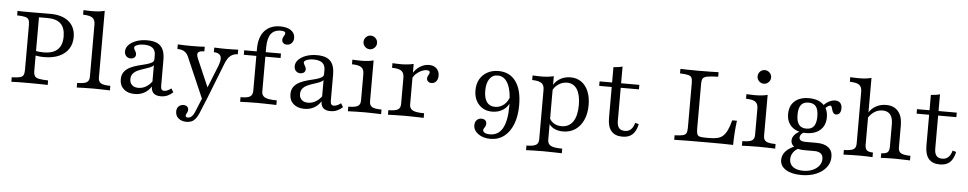

<svg xmlns="http://www.w3.org/2000/svg" viewBox="-43 -987 7767 1540"><g transform="rotate(5 3840.5 -217.0)"><path d="M52.4 0V-36.3Q96 -37.9 117.3 -43.1Q138.7 -48.4 146 -62.9Q153.2 -77.4 153.2 -105.6V-465.3Q153.2 -494.4 146 -508.5Q138.7 -522.6 117.3 -528.2Q96 -533.9 52.4 -534.7V-571Q64.5 -570.2 82.7 -569.8Q100.8 -569.4 126.2 -569.4Q151.6 -569.4 182.3 -569.4Q228.2 -569.4 263.7 -569.8Q299.2 -570.2 315.3 -570.2Q412.1 -570.2 465.7 -525.4Q519.4 -480.6 519.4 -400Q519.4 -344.4 492.3 -304Q465.3 -263.7 415.7 -241.9Q366.1 -220.2 296.8 -220.2Q281.5 -220.2 266.1 -221.4Q250.8 -222.6 237.5 -225Q224.2 -227.4 213.7 -230.6V-266.9Q230.6 -262.1 250.4 -259.7Q270.2 -257.3 289.5 -257.3Q363.7 -257.3 401.2 -292.3Q438.7 -327.4 438.7 -397.6Q438.7 -466.9 404 -500.8Q369.4 -534.7 297.6 -534.7H228.2V-105.6Q228.2 -77.4 236.7 -62.9Q245.2 -48.4 270.2 -43.1Q295.2 -37.9 345.2 -36.3V0Q332.3 -0.8 310.5 -1.2Q288.7 -1.6 259.3 -2Q229.8 -2.4 192.7 -2.4Q142.7 -2.4 107.7 -2Q72.6 -1.6 52.4 0Z M579 0V-37.1Q633.9 -37.1 655.2 -49.6Q676.6 -62.1 676.6 -95.2V-515.3Q676.6 -553.2 654.8 -569.4Q633.1 -585.5 579 -586.3V-623.4Q596 -622.6 614.1 -621.8Q632.3 -621 650 -621Q678.2 -621 703.2 -623.8Q728.2 -626.6 749.2 -632.3V-95.2Q749.2 -62.1 770.6 -49.6Q791.9 -37.1 846 -37.1V0Q833.9 -0.8 811.7 -1.2Q789.5 -1.6 763.7 -2.4Q737.9 -3.2 712.1 -3.2Q674.2 -3.2 636.3 -2Q598.4 -0.8 579 0Z M1046 11.3Q991.1 11.3 958.1 -17.7Q925 -46.8 925 -96Q925 -133.9 943.5 -157.7Q962.1 -181.5 991.1 -195.6Q1020.2 -209.7 1052.4 -218.1Q1084.7 -226.6 1113.7 -233.9Q1142.7 -241.1 1161.3 -251.6Q1179.8 -262.1 1179.8 -279V-314.5Q1179.8 -351.6 1156.5 -370.6Q1133.1 -389.5 1086.3 -389.5Q1054 -389.5 1031.9 -380.6Q1009.7 -371.8 1009.7 -358.9Q1009.7 -352.4 1014.5 -344Q1019.4 -335.5 1024.6 -325.8Q1029.8 -316.1 1029.8 -304.8Q1029.8 -289.5 1018.5 -279.8Q1007.3 -270.2 988.7 -270.2Q966.9 -270.2 953.2 -284.7Q939.5 -299.2 939.5 -322.6Q939.5 -352.4 962.5 -375.8Q985.5 -399.2 1023.8 -412.9Q1062.1 -426.6 1110.5 -426.6Q1160.5 -426.6 1191.5 -411.3Q1222.6 -396 1237.5 -364.1Q1252.4 -332.3 1252.4 -280.6V-72.6Q1252.4 -52.4 1258.9 -43.5Q1265.3 -34.7 1279.8 -34.7Q1293.5 -34.7 1308.1 -41.5Q1322.6 -48.4 1336.3 -58.9L1354 -29Q1333.1 -9.7 1309.3 0.8Q1285.5 11.3 1255.6 11.3Q1179 11.3 1179 -60.5Q1155.6 -25 1122.2 -6.9Q1088.7 11.3 1046 11.3ZM1071 -40.3Q1102.4 -40.3 1130.2 -56Q1158.1 -71.8 1179.8 -100.8V-232.3Q1170.2 -220.2 1149.2 -211.7Q1128.2 -203.2 1103.2 -195.6Q1078.2 -187.9 1054.8 -177.4Q1031.5 -166.9 1016.5 -149.6Q1001.6 -132.3 1001.6 -104.8Q1001.6 -74.2 1020.2 -57.3Q1038.7 -40.3 1071 -40.3Z M1589.5 7.3 1446 -323.4Q1433.9 -351.6 1412.5 -364.9Q1391.1 -378.2 1356.5 -378.2V-415.3Q1385.5 -413.7 1410.9 -412.9Q1436.3 -412.1 1466.9 -412.1Q1503.2 -412.1 1528.6 -412.9Q1554 -413.7 1573.4 -415.3V-378.2Q1532.3 -377.4 1522.6 -363.3Q1512.9 -349.2 1527.4 -315.3L1630.6 -76.6L1616.9 -75L1696.8 -274.2Q1709.7 -308.9 1709.3 -331.5Q1708.9 -354 1694 -365.7Q1679 -377.4 1650 -378.2V-415.3Q1671.8 -414.5 1687.1 -414.1Q1702.4 -413.7 1717.3 -413.3Q1732.3 -412.9 1750.8 -412.9Q1776.6 -412.9 1800.8 -413.7Q1825 -414.5 1842.7 -415.3V-378.2Q1807.3 -377.4 1783.5 -357.7Q1759.7 -337.9 1742.7 -294.4L1624.2 7.3ZM1479.8 197.6Q1439.5 197.6 1414.9 176.6Q1390.3 155.6 1390.3 121.8Q1390.3 96 1405.6 80.6Q1421 65.3 1445.2 65.3Q1463.7 65.3 1474.2 74.6Q1484.7 83.9 1484.7 100Q1484.7 111.3 1481 119.4Q1477.4 127.4 1473.4 133.9Q1469.4 140.3 1469.4 148.4Q1469.4 162.1 1487.1 162.1Q1504 162.1 1517.7 150Q1531.5 137.9 1541.1 114.5L1593.5 -13.7L1624.2 6.5L1578.2 118.5Q1566.9 146 1552.8 163.7Q1538.7 181.5 1521 189.5Q1503.2 197.6 1479.8 197.6Z M1894.4 0V-37.1Q1950 -37.1 1971 -50.4Q1991.9 -63.7 1991.9 -97.6V-434.7Q1991.9 -529 2036.7 -579.8Q2081.5 -630.6 2162.9 -630.6Q2217.7 -630.6 2249.6 -608.5Q2281.5 -586.3 2281.5 -548.4Q2281.5 -522.6 2266.5 -506Q2251.6 -489.5 2227.4 -489.5Q2209.7 -489.5 2198.8 -499.2Q2187.9 -508.9 2187.9 -525Q2187.9 -536.3 2192.7 -546Q2197.6 -555.6 2202.4 -563.7Q2207.3 -571.8 2207.3 -579Q2207.3 -596.8 2171 -596.8Q2116.1 -596.8 2090.3 -560.9Q2064.5 -525 2064.5 -449.2V-97.6Q2064.5 -64.5 2091.5 -50.8Q2118.5 -37.1 2186.3 -37.1V0Q2171 -0.8 2144.8 -1.2Q2118.5 -1.6 2088.7 -2.4Q2058.9 -3.2 2030.6 -3.2Q1988.7 -3.2 1951.2 -2Q1913.7 -0.8 1894.4 0ZM1891.1 -378.2V-414.5H2187.1V-378.2Z M2412.1 11.3Q2357.3 11.3 2324.2 -17.7Q2291.1 -46.8 2291.1 -96Q2291.1 -133.9 2309.7 -157.7Q2328.2 -181.5 2357.3 -195.6Q2386.3 -209.7 2418.5 -218.1Q2450.8 -226.6 2479.8 -233.9Q2508.9 -241.1 2527.4 -251.6Q2546 -262.1 2546 -279V-314.5Q2546 -351.6 2522.6 -370.6Q2499.2 -389.5 2452.4 -389.5Q2420.2 -389.5 2398 -380.6Q2375.8 -371.8 2375.8 -358.9Q2375.8 -352.4 2380.6 -344Q2385.5 -335.5 2390.7 -325.8Q2396 -316.1 2396 -304.8Q2396 -289.5 2384.7 -279.8Q2373.4 -270.2 2354.8 -270.2Q2333.1 -270.2 2319.4 -284.7Q2305.6 -299.2 2305.6 -322.6Q2305.6 -352.4 2328.6 -375.8Q2351.6 -399.2 2389.9 -412.9Q2428.2 -426.6 2476.6 -426.6Q2526.6 -426.6 2557.7 -411.3Q2588.7 -396 2603.6 -364.1Q2618.5 -332.3 2618.5 -280.6V-72.6Q2618.5 -52.4 2625 -43.5Q2631.5 -34.7 2646 -34.7Q2659.7 -34.7 2674.2 -41.5Q2688.7 -48.4 2702.4 -58.9L2720.2 -29Q2699.2 -9.7 2675.4 0.8Q2651.6 11.3 2621.8 11.3Q2545.2 11.3 2545.2 -60.5Q2521.8 -25 2488.3 -6.9Q2454.8 11.3 2412.1 11.3ZM2437.1 -40.3Q2468.5 -40.3 2496.4 -56Q2524.2 -71.8 2546 -100.8V-232.3Q2536.3 -220.2 2515.3 -211.7Q2494.4 -203.2 2469.4 -195.6Q2444.4 -187.9 2421 -177.4Q2397.6 -166.9 2382.7 -149.6Q2367.7 -132.3 2367.7 -104.8Q2367.7 -74.2 2386.3 -57.3Q2404.8 -40.3 2437.1 -40.3Z M2762.1 0V-37.1Q2816.9 -37.1 2838.3 -49.6Q2859.7 -62.1 2859.7 -95.2V-307.3Q2859.7 -345.2 2838.3 -361.3Q2816.9 -377.4 2762.1 -378.2V-415.3Q2779 -414.5 2796.8 -413.7Q2814.5 -412.9 2833.1 -412.9Q2861.3 -412.9 2886.3 -415.7Q2911.3 -418.5 2932.3 -424.2V-95.2Q2932.3 -62.1 2953.6 -49.6Q2975 -37.1 3029.8 -37.1V0Q3016.9 -0.8 2994.8 -1.2Q2972.6 -1.6 2946.8 -2.4Q2921 -3.2 2896 -3.2Q2858.1 -3.2 2819.8 -2Q2781.5 -0.8 2762.1 0ZM2892.7 -510.5Q2871 -510.5 2854.8 -526.6Q2838.7 -542.7 2838.7 -565.3Q2838.7 -587.9 2854.4 -604Q2870.2 -620.2 2892.7 -620.2Q2915.3 -620.2 2931.5 -604Q2947.6 -587.9 2947.6 -565.3Q2947.6 -542.7 2931.5 -526.6Q2915.3 -510.5 2892.7 -510.5Z M3084.7 0V-37.1Q3140.3 -37.1 3161.3 -50Q3182.3 -62.9 3182.3 -95.2V-307.3Q3182.3 -346 3160.1 -361.7Q3137.9 -377.4 3084.7 -378.2V-415.3Q3101.6 -414.5 3119.4 -413.7Q3137.1 -412.9 3155.6 -412.9Q3208.9 -412.9 3254.8 -424.2V-97.6Q3254.8 -64.5 3281 -50.8Q3307.3 -37.1 3372.6 -37.1V0Q3358.1 -0.8 3332.7 -1.2Q3307.3 -1.6 3277.4 -2.4Q3247.6 -3.2 3219.4 -3.2Q3179 -3.2 3141.5 -2Q3104 -0.8 3084.7 0ZM3409.7 -283.9Q3392.7 -283.9 3382.3 -293.5Q3371.8 -303.2 3371.8 -318.5Q3371.8 -329 3376.2 -337.1Q3380.6 -345.2 3384.7 -352.4Q3388.7 -359.7 3388.7 -366.9Q3388.7 -383.1 3362.9 -383.1Q3342.7 -383.1 3320.2 -372.6Q3297.6 -362.1 3279 -344.8Q3260.5 -327.4 3251.6 -305.6L3249.2 -344.4Q3272.6 -383.9 3306.9 -405.2Q3341.1 -426.6 3379 -426.6Q3416.9 -426.6 3439.5 -404.8Q3462.1 -383.1 3462.1 -346.8Q3462.1 -318.5 3447.6 -301.2Q3433.1 -283.9 3409.7 -283.9Z M3918.5 121Q3860.5 121 3821.4 92.7Q3782.3 64.5 3782.3 22.6Q3782.3 -3.2 3797.2 -18.5Q3812.1 -33.9 3835.5 -33.9Q3854.8 -33.9 3865.7 -23.8Q3876.6 -13.7 3876.6 3.2Q3876.6 15.3 3871.8 24.6Q3866.9 33.9 3861.7 41.1Q3856.5 48.4 3856.5 56.5Q3856.5 69.4 3871.8 77.4Q3887.1 85.5 3912.1 85.5Q3980.6 85.5 4014.5 25Q4048.4 -35.5 4048.4 -156.5Q4048.4 -271 4019.4 -330.6Q3990.3 -390.3 3934.7 -390.3Q3892.7 -390.3 3869 -355.6Q3845.2 -321 3845.2 -260.5Q3845.2 -200.8 3867.7 -169.4Q3890.3 -137.9 3933.9 -137.9Q3975.8 -137.9 4007.3 -164.9Q4038.7 -191.9 4050.8 -237.1L4057.3 -198.4Q4045.2 -152.4 4006.5 -125Q3967.7 -97.6 3915.3 -97.6Q3849.2 -97.6 3808.1 -141.5Q3766.9 -185.5 3766.9 -256.5Q3766.9 -308.1 3788.3 -346Q3809.7 -383.9 3848.4 -405.2Q3887.1 -426.6 3937.9 -426.6Q4028.2 -426.6 4077.4 -359.3Q4126.6 -291.9 4126.6 -168.5Q4126.6 -79.8 4101.2 -14.9Q4075.8 50 4029.4 85.5Q3983.1 121 3918.5 121Z M4212.9 186.3V149.2Q4267.7 149.2 4289.1 136.3Q4310.5 123.4 4310.5 91.1V-307.3Q4310.5 -346 4288.3 -361.7Q4266.1 -377.4 4212.9 -378.2V-415.3Q4229 -414.5 4246.8 -413.7Q4264.5 -412.9 4283.9 -412.9Q4339.5 -412.9 4383.1 -424.2V88.7Q4383.1 121.8 4409.3 135.5Q4435.5 149.2 4500.8 149.2V186.3Q4486.3 185.5 4460.9 185.1Q4435.5 184.7 4405.6 183.9Q4375.8 183.1 4347.6 183.1Q4307.3 183.1 4269.8 184.3Q4232.3 185.5 4212.9 186.3ZM4494.4 11.3Q4450.8 11.3 4418.5 -6.5Q4386.3 -24.2 4374.2 -54.8L4380.6 -87.1Q4392.7 -60.5 4419 -45.2Q4445.2 -29.8 4479 -29.8Q4538.7 -29.8 4571 -76.6Q4603.2 -123.4 4603.2 -211.3Q4603.2 -292.7 4575 -337.1Q4546.8 -381.5 4493.5 -381.5Q4455.6 -381.5 4422.6 -358.5Q4389.5 -335.5 4376.6 -299.2L4371.8 -326.6Q4383.9 -371 4424.6 -398.8Q4465.3 -426.6 4518.5 -426.6Q4568.5 -426.6 4605.2 -400.8Q4641.9 -375 4661.7 -327.8Q4681.5 -280.6 4681.5 -216.9Q4681.5 -148.4 4658.1 -96.8Q4634.7 -45.2 4592.7 -16.9Q4550.8 11.3 4494.4 11.3Z M4973.4 11.3Q4912.9 11.3 4883.1 -23.8Q4853.2 -58.9 4853.2 -129.8V-378.2H4752.4V-414.5H4853.2V-537.9Q4874.2 -539.5 4891.9 -541.9Q4909.7 -544.4 4925.8 -549.2V-414.5H5072.6V-378.2H4925.8V-112.9Q4925.8 -73.4 4941.1 -54.8Q4956.5 -36.3 4988.7 -36.3Q5018.5 -36.3 5037.5 -54.4Q5056.5 -72.6 5066.1 -108.1L5095.2 -100Q5083.1 -42.7 5053.6 -15.7Q5024.2 11.3 4973.4 11.3Z M5389.5 0V-36.3Q5433.9 -37.9 5455.2 -43.1Q5476.6 -48.4 5483.5 -62.9Q5490.3 -77.4 5490.3 -105.6V-465.3Q5490.3 -494.4 5483.5 -508.5Q5476.6 -522.6 5454.8 -527.8Q5433.1 -533.1 5389.5 -534.7V-571Q5411.3 -570.2 5446.4 -569.4Q5481.5 -568.5 5528.2 -568.5Q5586.3 -568.5 5629.4 -569.4Q5672.6 -570.2 5696.8 -571V-534.7Q5638.7 -533.1 5610.5 -527.8Q5582.3 -522.6 5573.8 -508.9Q5565.3 -495.2 5565.3 -465.3V-105.6Q5565.3 -77.4 5570.2 -62.9Q5575 -48.4 5589.9 -43.5Q5604.8 -38.7 5636.3 -38.7H5669.4Q5708.1 -38.7 5734.3 -45.2Q5760.5 -51.6 5779 -68.5Q5797.6 -85.5 5812.1 -116.1Q5826.6 -146.8 5839.5 -196H5877.4Q5871 -146.8 5867.7 -98.8Q5864.5 -50.8 5863.7 0Q5829 -1.6 5781 -2Q5733.1 -2.4 5666.9 -2.4Q5574.2 -2.4 5504 -2Q5433.9 -1.6 5389.5 0Z M5934.7 0V-37.1Q5989.5 -37.1 6010.9 -49.6Q6032.3 -62.1 6032.3 -95.2V-307.3Q6032.3 -345.2 6010.9 -361.3Q5989.5 -377.4 5934.7 -378.2V-415.3Q5951.6 -414.5 5969.4 -413.7Q5987.1 -412.9 6005.6 -412.9Q6033.9 -412.9 6058.9 -415.7Q6083.9 -418.5 6104.8 -424.2V-95.2Q6104.8 -62.1 6126.2 -49.6Q6147.6 -37.1 6202.4 -37.1V0Q6189.5 -0.8 6167.3 -1.2Q6145.2 -1.6 6119.4 -2.4Q6093.5 -3.2 6068.5 -3.2Q6030.6 -3.2 5992.3 -2Q5954 -0.8 5934.7 0ZM6065.3 -510.5Q6043.5 -510.5 6027.4 -526.6Q6011.3 -542.7 6011.3 -565.3Q6011.3 -587.9 6027 -604Q6042.7 -620.2 6065.3 -620.2Q6087.9 -620.2 6104 -604Q6120.2 -587.9 6120.2 -565.3Q6120.2 -542.7 6104 -526.6Q6087.9 -510.5 6065.3 -510.5Z M6429.8 192.7Q6350.8 192.7 6304.4 163.7Q6258.1 134.7 6258.1 85.5Q6258.1 46.8 6285.1 16.5Q6312.1 -13.7 6365.3 -34.7L6391.9 -16.9Q6363.7 -5.6 6346.8 19.4Q6329.8 44.4 6329.8 74.2Q6329.8 113.7 6359.3 135.5Q6388.7 157.3 6441.1 157.3Q6483.9 157.3 6516.5 143.1Q6549.2 129 6568.1 104.8Q6587.1 80.6 6587.1 49.2Q6587.1 21 6569.4 6.5Q6551.6 -8.1 6516.9 -8.1H6433.9Q6385.5 -8.1 6356.5 -26.2Q6327.4 -44.4 6327.4 -75.8Q6327.4 -99.2 6343.1 -119Q6358.9 -138.7 6390.3 -155.6L6422.6 -150.8Q6405.6 -141.1 6397.6 -129.8Q6389.5 -118.5 6389.5 -105.6Q6389.5 -91.1 6402 -83.1Q6414.5 -75 6438.7 -75H6528.2Q6591.1 -75 6624.6 -48.8Q6658.1 -22.6 6658.1 27.4Q6658.1 75 6628.6 112.5Q6599.2 150 6547.6 171.4Q6496 192.7 6429.8 192.7ZM6437.1 -146Q6364.5 -146 6323 -183.5Q6281.5 -221 6281.5 -286.3Q6281.5 -352.4 6323 -389.5Q6364.5 -426.6 6437.1 -426.6Q6510.5 -426.6 6552 -389.5Q6593.5 -352.4 6593.5 -286.3Q6593.5 -221 6552 -183.5Q6510.5 -146 6437.1 -146ZM6437.1 -181.5Q6478.2 -181.5 6497.6 -207.3Q6516.9 -233.1 6516.9 -286.3Q6516.9 -340.3 6497.6 -365.7Q6478.2 -391.1 6437.1 -391.1Q6396.8 -391.1 6377 -365.7Q6357.3 -340.3 6357.3 -286.3Q6357.3 -233.1 6377 -207.3Q6396.8 -181.5 6437.1 -181.5ZM6666.1 -315.3Q6650.8 -315.3 6643.1 -325.4Q6635.5 -335.5 6631.9 -348.8Q6628.2 -362.1 6624.6 -372.2Q6621 -382.3 6612.9 -382.3Q6607.3 -382.3 6598.4 -377.4Q6589.5 -372.6 6580.2 -363.7Q6571 -354.8 6562.9 -343.5L6547.6 -367.7Q6564.5 -392.7 6593.1 -409.7Q6621.8 -426.6 6649.2 -426.6Q6675 -426.6 6689.5 -411.3Q6704 -396 6704 -367.7Q6704 -343.5 6693.5 -329.4Q6683.1 -315.3 6666.1 -315.3Z M7053.2 0V-37.1Q7090.3 -37.9 7104 -50.4Q7117.7 -62.9 7117.7 -95.2V-275.8Q7117.7 -327.4 7096.8 -353.6Q7075.8 -379.8 7034.7 -379.8Q6999.2 -379.8 6969.4 -360.9Q6939.5 -341.9 6916.9 -304.8L6917.7 -346Q6937.9 -383.9 6975.4 -405.2Q7012.9 -426.6 7058.9 -426.6Q7121.8 -426.6 7156 -386.7Q7190.3 -346.8 7190.3 -273.4V-95.2Q7190.3 -62.9 7211.7 -50.4Q7233.1 -37.9 7287.9 -37.1V0Q7275 -0.8 7252.8 -1.2Q7230.6 -1.6 7204.8 -2.4Q7179 -3.2 7154.8 -3.2Q7125 -3.2 7096.4 -2Q7067.7 -0.8 7053.2 0ZM6752.4 0V-37.1Q6807.3 -37.9 6828.6 -50.4Q6850 -62.9 6850 -95.2V-515.3Q6850 -553.2 6828.2 -569.4Q6806.5 -585.5 6752.4 -586.3V-623.4Q6769.4 -622.6 6787.5 -621.8Q6805.6 -621 6823.4 -621Q6850.8 -621 6875.8 -623.8Q6900.8 -626.6 6922.6 -632.3V-95.2Q6922.6 -62.9 6936.3 -50.4Q6950 -37.9 6986.3 -37.1V0Q6970.2 -0.8 6941.9 -2Q6913.7 -3.2 6884.7 -3.2Q6850 -3.2 6812.5 -2Q6775 -0.8 6752.4 0Z M7529 11.3Q7468.5 11.3 7438.7 -23.8Q7408.9 -58.9 7408.9 -129.8V-378.2H7308.1V-414.5H7408.9V-537.9Q7429.8 -539.5 7447.6 -541.9Q7465.3 -544.4 7481.5 -549.2V-414.5H7628.2V-378.2H7481.5V-112.9Q7481.5 -73.4 7496.8 -54.8Q7512.1 -36.3 7544.4 -36.3Q7574.2 -36.3 7593.1 -54.4Q7612.1 -72.6 7621.8 -108.1L7650.8 -100Q7638.7 -42.7 7609.3 -15.7Q7579.8 11.3 7529 11.3Z"/></g></svg>

Font: Playfair 9pt Light
Style: Regular
Weight: 300
Designer: Claus Eggers Sørensen
Foundry: Claus Eggers Sørensen
Version: Version 2.001;gftools[0.9.30]